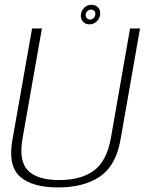

<svg xmlns="http://www.w3.org/2000/svg" viewBox="-20 -796 632 820"><path d="M227.5 4.5Q338.5 4.5 406.8 -42Q475 -88.5 494.5 -198.5L578 -674.5H535.5L453.5 -206Q436 -108 381 -67.5Q326 -27 233 -27Q140.5 -27 99.8 -67.5Q59 -108 76.5 -206L159 -674.5H117L33 -198.5Q13.5 -88.5 65.2 -42Q117 4.5 227.5 4.5ZM362 -692Q374 -692 384 -697.8Q394 -703.5 400.2 -713.2Q406.5 -723 407.5 -734Q410 -751.5 399.5 -763.5Q389 -775.5 371 -775.5Q359 -775.5 349.2 -770Q339.5 -764.5 333.2 -755.2Q327 -746 325.5 -734Q323.5 -716.5 334 -704.2Q344.5 -692 362 -692ZM364 -712.5Q356 -712.5 350.8 -718.8Q345.5 -725 346 -734Q347 -743.5 353.8 -749.2Q360.5 -755 369 -755Q377.5 -755 383 -749.2Q388.5 -743.5 387 -734Q386.5 -725 379.8 -718.8Q373 -712.5 364 -712.5Z"/></svg>

Font: Anybody Thin ExtraLight
Style: Italic
Weight: 250
Italic angle: -10°
Version: Version 1.113;gftools[0.9.25]